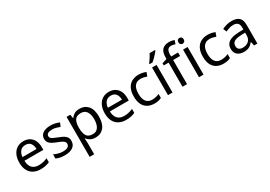

<svg xmlns="http://www.w3.org/2000/svg" viewBox="30 -1877 4544 3227"><g transform="rotate(-30 2301.5 -263.0)"><path d="M292 -546Q361 -546 410.5 -516Q460 -486 486.5 -431.5Q513 -377 513 -304V-251H146Q148 -160 192.5 -112.5Q237 -65 317 -65Q368 -65 407.5 -74.5Q447 -84 489 -102V-25Q448 -7 408 1.5Q368 10 313 10Q237 10 178.5 -21Q120 -52 87.5 -113.5Q55 -175 55 -264Q55 -352 84.5 -415Q114 -478 167.5 -512Q221 -546 292 -546ZM291 -474Q228 -474 191.5 -433.5Q155 -393 148 -321H421Q420 -389 389 -431.5Q358 -474 291 -474Z M998 -148Q998 -70 940 -30Q882 10 784 10Q728 10 687.5 1Q647 -8 616 -24V-104Q648 -88 693.5 -74.5Q739 -61 786 -61Q853 -61 883 -82.5Q913 -104 913 -140Q913 -160 902 -176Q891 -192 862.5 -208Q834 -224 781 -244Q729 -264 692 -284Q655 -304 635 -332Q615 -360 615 -404Q615 -472 670.5 -509Q726 -546 816 -546Q865 -546 907.5 -536.5Q950 -527 987 -510L957 -440Q923 -454 886 -464Q849 -474 810 -474Q756 -474 727.5 -456.5Q699 -439 699 -409Q699 -387 712 -371.5Q725 -356 755.5 -341.5Q786 -327 837 -307Q888 -288 924 -268Q960 -248 979 -219.5Q998 -191 998 -148Z M1383 -546Q1482 -546 1542.5 -477Q1603 -408 1603 -269Q1603 -132 1542.5 -61Q1482 10 1382 10Q1320 10 1279.5 -13.5Q1239 -37 1216 -68H1210Q1212 -51 1214 -25Q1216 1 1216 20V240H1128V-536H1200L1212 -463H1216Q1240 -498 1279 -522Q1318 -546 1383 -546ZM1367 -472Q1285 -472 1251.5 -426Q1218 -380 1216 -286V-269Q1216 -170 1248.5 -116.5Q1281 -63 1369 -63Q1418 -63 1449.5 -90Q1481 -117 1496.5 -163.5Q1512 -210 1512 -270Q1512 -362 1476.5 -417Q1441 -472 1367 -472Z M1950 -546Q2019 -546 2068.5 -516Q2118 -486 2144.5 -431.5Q2171 -377 2171 -304V-251H1804Q1806 -160 1850.5 -112.5Q1895 -65 1975 -65Q2026 -65 2065.5 -74.5Q2105 -84 2147 -102V-25Q2106 -7 2066 1.5Q2026 10 1971 10Q1895 10 1836.5 -21Q1778 -52 1745.5 -113.5Q1713 -175 1713 -264Q1713 -352 1742.5 -415Q1772 -478 1825.5 -512Q1879 -546 1950 -546ZM1949 -474Q1886 -474 1849.5 -433.5Q1813 -393 1806 -321H2079Q2078 -389 2047 -431.5Q2016 -474 1949 -474Z M2522 10Q2451 10 2395.5 -19Q2340 -48 2308.5 -109Q2277 -170 2277 -265Q2277 -364 2310 -426Q2343 -488 2399.5 -517Q2456 -546 2528 -546Q2569 -546 2607 -537.5Q2645 -529 2669 -517L2642 -444Q2618 -453 2586 -461Q2554 -469 2526 -469Q2368 -469 2368 -266Q2368 -169 2406.5 -117.5Q2445 -66 2521 -66Q2565 -66 2598.5 -75Q2632 -84 2660 -97V-19Q2633 -5 2600.5 2.5Q2568 10 2522 10Z M2875 0H2787V-536H2875ZM2979 -756Q2967 -738 2942 -709.5Q2917 -681 2888.5 -652.5Q2860 -624 2836 -606H2778V-618Q2793 -637 2810.5 -663Q2828 -689 2845 -716.5Q2862 -744 2873 -766H2979Z M3292 -468H3157V0H3069V-468H2975V-509L3069 -539V-570Q3069 -674 3115 -719.5Q3161 -765 3243 -765Q3275 -765 3301.5 -759.5Q3328 -754 3347 -747L3324 -678Q3308 -683 3287 -688Q3266 -693 3244 -693Q3200 -693 3178.5 -663.5Q3157 -634 3157 -571V-536H3292Z M3434 -737Q3454 -737 3469.5 -723.5Q3485 -710 3485 -681Q3485 -653 3469.5 -639Q3454 -625 3434 -625Q3412 -625 3397 -639Q3382 -653 3382 -681Q3382 -710 3397 -723.5Q3412 -737 3434 -737ZM3477 -536V0H3389V-536Z M3862 10Q3791 10 3735.5 -19Q3680 -48 3648.5 -109Q3617 -170 3617 -265Q3617 -364 3650 -426Q3683 -488 3739.5 -517Q3796 -546 3868 -546Q3909 -546 3947 -537.5Q3985 -529 4009 -517L3982 -444Q3958 -453 3926 -461Q3894 -469 3866 -469Q3708 -469 3708 -266Q3708 -169 3746.5 -117.5Q3785 -66 3861 -66Q3905 -66 3938.5 -75Q3972 -84 4000 -97V-19Q3973 -5 3940.5 2.5Q3908 10 3862 10Z M4330 -545Q4428 -545 4475 -502Q4522 -459 4522 -365V0H4458L4441 -76H4437Q4402 -32 4363.5 -11Q4325 10 4257 10Q4184 10 4136 -28.5Q4088 -67 4088 -149Q4088 -229 4151 -272.5Q4214 -316 4345 -320L4436 -323V-355Q4436 -422 4407 -448Q4378 -474 4325 -474Q4283 -474 4245 -461.5Q4207 -449 4174 -433L4147 -499Q4182 -518 4230 -531.5Q4278 -545 4330 -545ZM4356 -259Q4256 -255 4217.5 -227Q4179 -199 4179 -148Q4179 -103 4206.5 -82Q4234 -61 4277 -61Q4345 -61 4390 -98.5Q4435 -136 4435 -214V-262Z"/></g></svg>

Font: Noto Sans Takri
Style: Regular
Weight: 400
Designer: Monotype Design Team
Foundry: Monotype Imaging Inc.
Version: Version 2.003; ttfautohint (v1.8.4.7-5d5b)